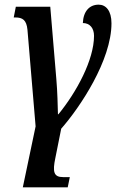

<svg xmlns="http://www.w3.org/2000/svg" viewBox="-20 -565 506 825"><path d="M78 240H271L280 196H251C211 196 205 174 218 113L243 -12C324 -104 459 -306 459 -465C459 -519 435 -545 404 -545C364 -545 338 -516 336 -466C366 -466 384 -444 384 -411C384 -308 309 -169 231 -74H229C228 -108 227 -170 222 -226L196 -536H48L39 -490H46C77 -490 94 -479 98 -437L133 -22Z"/></svg>

Font: Noto Serif Condensed Semi
Style: Italic
Weight: 600
Width: 3
Italic angle: -12°
Designer: Monotype Design Team
Foundry: Monotype Imaging Inc.
Version: Version 1.901